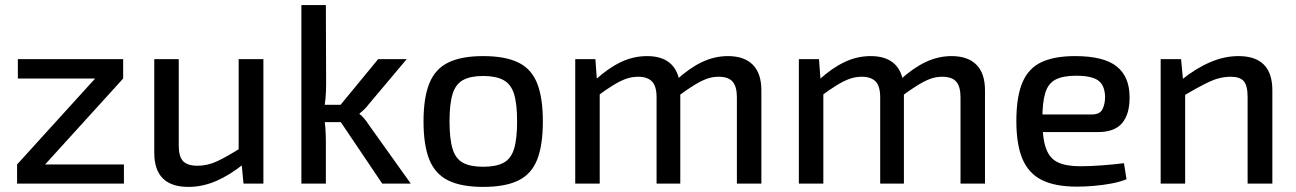

<svg xmlns="http://www.w3.org/2000/svg" viewBox="-20 -720 5082 753"><path d="M354 -413 463 -412 156 -74 47 -75ZM466 -75V0H47V-75ZM463 -488V-412H50V-488Z M681 -488V-150Q681 -106 698 -88Q715 -70 755 -70Q794 -70 832.5 -88Q871 -106 926 -141L937 -78Q881 -33 827.5 -10Q774 13 719 13Q585 13 585 -121V-488ZM1013 -488V0H935L926 -93L916 -108V-488Z M1575 -488 1426 -311Q1419 -301 1408 -290.5Q1397 -280 1390 -275V-273Q1397 -268 1408 -255.5Q1419 -243 1426 -231L1591 0H1479L1291 -279L1463 -488ZM1258 -700 1259 -393Q1259 -361 1256.5 -333.5Q1254 -306 1248 -276Q1254 -248 1256 -219Q1258 -190 1258 -164V0H1162V-700ZM1339 -309V-241H1225V-309Z M1875 -500Q1961 -500 2012.5 -475Q2064 -450 2086.5 -393.5Q2109 -337 2109 -244Q2109 -150 2086.5 -93.5Q2064 -37 2012.5 -12Q1961 13 1875 13Q1790 13 1738.5 -12Q1687 -37 1664 -93.5Q1641 -150 1641 -244Q1641 -337 1664 -393.5Q1687 -450 1738.5 -475Q1790 -500 1875 -500ZM1875 -422Q1825 -422 1796 -406Q1767 -390 1755 -351.5Q1743 -313 1743 -244Q1743 -175 1755 -136Q1767 -97 1796 -81.5Q1825 -66 1875 -66Q1925 -66 1954.5 -81.5Q1984 -97 1996 -136Q2008 -175 2008 -244Q2008 -313 1996 -351.5Q1984 -390 1954.5 -406Q1925 -422 1875 -422Z M2835 -500Q2899 -500 2932.5 -466Q2966 -432 2966 -366V0H2870V-338Q2870 -380 2853.5 -399.5Q2837 -419 2798 -419Q2774 -419 2752 -411Q2730 -403 2703 -386.5Q2676 -370 2638 -342L2633 -407Q2685 -454 2734 -477Q2783 -500 2835 -500ZM2315 -488 2322 -394 2332 -380V0H2236V-488ZM2518 -500Q2581 -500 2614 -466.5Q2647 -433 2648 -366V0H2555V-338Q2555 -382 2537 -400.5Q2519 -419 2483 -419Q2459 -419 2437 -411.5Q2415 -404 2387.5 -387.5Q2360 -371 2321 -342L2315 -407Q2367 -454 2416 -477Q2465 -500 2518 -500Z M3712 -500Q3776 -500 3809.5 -466Q3843 -432 3843 -366V0H3747V-338Q3747 -380 3730.5 -399.5Q3714 -419 3675 -419Q3651 -419 3629 -411Q3607 -403 3580 -386.5Q3553 -370 3515 -342L3510 -407Q3562 -454 3611 -477Q3660 -500 3712 -500ZM3192 -488 3199 -394 3209 -380V0H3113V-488ZM3395 -500Q3458 -500 3491 -466.5Q3524 -433 3525 -366V0H3432V-338Q3432 -382 3414 -400.5Q3396 -419 3360 -419Q3336 -419 3314 -411.5Q3292 -404 3264.5 -387.5Q3237 -371 3198 -342L3192 -407Q3244 -454 3293 -477Q3342 -500 3395 -500Z M4196 -500Q4309 -500 4359.5 -459.5Q4410 -419 4410 -340Q4411 -274 4381.5 -238Q4352 -202 4286 -202H4004V-271H4261Q4294 -271 4304 -292Q4314 -313 4314 -340Q4313 -385 4287.5 -404Q4262 -423 4200 -423Q4149 -423 4120 -408Q4091 -393 4079.5 -356Q4068 -319 4068 -252Q4068 -177 4082.5 -137.5Q4097 -98 4129.5 -83Q4162 -68 4216 -68Q4254 -68 4301.5 -71.5Q4349 -75 4388 -80L4398 -17Q4374 -7 4340 -0.5Q4306 6 4270 9Q4234 12 4204 12Q4118 12 4066 -14Q4014 -40 3990 -96.5Q3966 -153 3966 -245Q3966 -341 3990 -397Q4014 -453 4065 -476.5Q4116 -500 4196 -500Z M4837 -500Q4970 -500 4970 -366V0H4873V-338Q4873 -384 4858 -401.5Q4843 -419 4807 -419Q4764 -419 4721 -398.5Q4678 -378 4618 -342L4614 -407Q4670 -452 4726 -476Q4782 -500 4837 -500ZM4612 -488 4621 -394 4628 -380V0H4532V-488Z"/></svg>

Font: Exo 2 Medium
Style: Regular
Weight: 500
Designer: Natanael Gama
Foundry: Natanael Gama
Version: Version 2.010